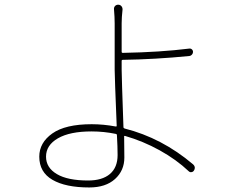

<svg xmlns="http://www.w3.org/2000/svg" viewBox="-20 -786 1040 833"><path d="M490.2 -113.3Q490.2 -148.4 487.3 -199.2Q487.3 -204.1 482.4 -205.1Q430.7 -215.8 377 -215.8Q283.2 -215.8 231.4 -186Q179.7 -156.2 179.7 -106.4Q179.7 -58.6 226.6 -30.8Q273.4 -2.9 362.3 -2.9Q423.8 -2.9 457 -31.2Q490.2 -59.6 490.2 -113.3ZM512.7 -526.4Q507.8 -526.4 507.8 -521.5V-483.4Q507.8 -455.1 515.6 -234.4Q515.6 -230.5 520.5 -228.5Q682.6 -187.5 817.4 -73.2Q825.2 -66.4 825.2 -57.6Q825.2 -51.8 821.3 -45.9Q817.4 -40 810.5 -39.1Q803.7 -38.1 798.8 -43Q745.1 -93.8 672.9 -133.8Q600.6 -173.8 522.5 -196.3Q517.6 -197.3 518.6 -192.4Q519.5 -125 519.5 -102.5Q519.5 -45.9 479 -9.3Q438.5 27.3 367.2 27.3Q264.6 27.3 207.5 -5.9Q150.4 -39.1 150.4 -106.4Q150.4 -167 207 -207Q263.7 -247.1 377.9 -247.1Q428.7 -247.1 481.4 -237.3Q486.3 -236.3 486.3 -240.2Q477.5 -454.1 477.5 -483.4V-684.6Q477.5 -711.9 474.6 -745.1Q473.6 -753.9 479 -759.8Q484.4 -765.6 492.7 -765.6Q501 -765.6 506.3 -759.8Q511.7 -753.9 511.7 -745.1Q507.8 -710.9 507.8 -684.6V-561.5Q507.8 -556.6 512.7 -556.6Q675.8 -559.6 800.8 -575.2Q807.6 -576.2 812.5 -571.8Q817.4 -567.4 817.4 -560.5Q817.4 -554.7 813 -549.3Q808.6 -543.9 801.8 -543Q650.4 -528.3 512.7 -526.4Z"/></svg>

Font: Gen Jyuu Gothic ExtraLight
Style: Regular
Weight: 100
Designer: [Source Han Sans]
Ryoko NISHIZUKA  (kana & ideographs); Paul D. Hunt (Latin, Greek & Cyrillic); Wenlong ZHANG  (bopomofo
Version: Version 1.002.20150607